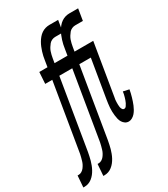

<svg xmlns="http://www.w3.org/2000/svg" viewBox="-285 -838 1013 1156"><g transform="rotate(-30 221.0 -260.0)"><path d="M-58 215 -52 135H-44Q-33 135 -23 129Q-13 123 -6 114Q1 105 6.5 94.5Q12 84 15 73Q18 62 21 51.5Q24 41 26 30L104 -440H55L60 -520H117L124 -563Q126 -577 129 -591Q132 -605 136.5 -619Q141 -633 146.5 -646.5Q152 -660 159.5 -673Q167 -686 177 -698Q187 -710 199.5 -718.5Q212 -727 226 -731Q240 -735 254 -735H315L302 -655H248Q237 -655 225.5 -650Q214 -645 206.5 -636Q199 -627 192.5 -616.5Q186 -606 182 -595Q178 -584 175.5 -572.5Q173 -561 171 -550L166 -520H254L249 -440H153L73 43Q70 57 67.5 70.5Q65 84 61 97.5Q57 111 52 124.5Q47 138 40 151Q33 164 24 175.5Q15 187 3 196.5Q-9 206 -22.5 210.5Q-36 215 -50 215ZM81 215 87 135H95Q106 135 116 129Q126 123 133 114Q140 105 145.5 94.5Q151 84 154 73Q157 62 160 51.5Q163 41 165 30L243 -440H194L199 -520H256L263 -563Q265 -577 268 -591Q271 -605 275.5 -619Q280 -633 285.5 -646.5Q291 -660 298.5 -673Q306 -686 316 -698Q326 -710 338.5 -718.5Q351 -727 365 -731Q379 -735 393 -735H454L441 -655H387Q376 -655 364.5 -650Q353 -645 345.5 -636Q338 -627 331.5 -616.5Q325 -606 321 -595Q317 -584 314.5 -572.5Q312 -561 310 -550L305 -520H393L388 -440H292L212 43Q209 57 206.5 70.5Q204 84 200 97.5Q196 111 191 124.5Q186 138 179 151Q172 164 163 175.5Q154 187 142 196.5Q130 206 116.5 210.5Q103 215 89 215ZM379 8Q365 8 354.5 1Q344 -6 337 -17Q330 -28 327 -41Q324 -54 322.5 -67Q321 -80 320.5 -93.5Q320 -107 321 -121Q322 -135 324 -149Q326 -163 328 -176L372 -440H322L328 -520H435L376 -163Q374 -155 373 -146Q372 -137 372 -128.5Q372 -120 372 -111.5Q372 -103 373.5 -95Q375 -87 379.5 -79.5Q384 -72 392 -72Q401 -72 407 -80.5Q413 -89 417 -97Q421 -105 424 -114Q427 -123 429.5 -131.5Q432 -140 434 -149Q436 -158 437 -167L478 -158Q476 -146 473 -133.5Q470 -121 466.5 -109Q463 -97 459 -85Q455 -73 450 -61Q445 -49 438.5 -37.5Q432 -26 423.5 -16Q415 -6 403 1Q391 8 379 8Z"/></g></svg>

Font: Iosevka Term Curly Medium
Style: Italic
Weight: 500
Italic angle: -9°
Designer: Belleve Invis
Foundry: Belleve Invis
Version: Version 32.3.0